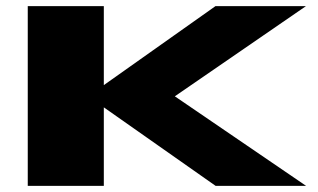

<svg xmlns="http://www.w3.org/2000/svg" viewBox="-20 -606 1038 626"><path d="M70.5 0V-586H318.5V-328.5L682.5 -586H977.5L550 -292L978 0H683L318.5 -256V0Z"/></svg>

Font: Anybody UltraExpanded ExtraBold
Style: Regular
Weight: 800
Width: 9
Designer: Tyler Finck
Foundry: Etcetera Type Company
Version: Version 1.010; ttfautohint (v1.8.3) -l 8 -r 50 -G 200 -x 14 